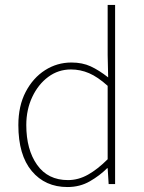

<svg xmlns="http://www.w3.org/2000/svg" viewBox="-20 -742 580 774"><path d="M252 12Q162 12 108 -52.5Q54 -117 54 -238Q54 -315 83.5 -371.5Q113 -428 161.5 -459Q210 -490 268 -490Q312 -490 345.5 -474.5Q379 -459 416 -430L414 -520V-722H444V0H418L414 -64H412Q382 -34 342 -11Q302 12 252 12ZM254 -16Q296 -16 335 -38Q374 -60 414 -100V-396Q374 -432 339 -447Q304 -462 266 -462Q215 -462 174.5 -432Q134 -402 110 -351Q86 -300 86 -238Q86 -139 129.5 -77.5Q173 -16 254 -16Z"/></svg>

Font: Source Sans 3 Variable
Style: Regular
Weight: 200
Designer: Paul D. Hunt
Foundry: Adobe Systems Incorporated
Version: Version 3.026